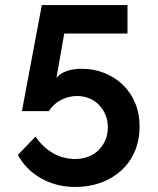

<svg xmlns="http://www.w3.org/2000/svg" viewBox="-20 -731 626 762"><path d="M279 11Q204 11 143.5 -23Q83 -57 51 -116L121 -189Q149 -147 190 -123.5Q231 -100 278 -100Q306 -100 330 -109Q354 -118 371 -135Q388 -152 398 -174.5Q408 -197 408 -226Q408 -253 398.5 -275.5Q389 -298 372.5 -315Q356 -332 333.5 -341Q311 -350 286 -350Q252 -350 221.5 -334Q191 -318 174 -290H67L146 -711H486V-598H235L204 -422Q218 -439 243.5 -448.5Q269 -458 304 -458Q353 -458 395 -441Q437 -424 468 -394Q499 -364 516.5 -322Q534 -280 534 -230Q534 -175 515 -130.5Q496 -86 461.5 -54.5Q427 -23 380.5 -6Q334 11 279 11Z"/></svg>

Font: Rising Sun SemiBold
Style: Regular
Weight: 600
Designer: Matt McInerney, Pablo Impallari, Rodrigo Fuenzalida (Raleway font), Stephen Hutchings (Greek), Cristiano Sobral (main ch
Foundry: The Rising Sun Project Authors
Version: Version 4.327; ttfautohint (v1.8.4.7-5d5b-dirty)